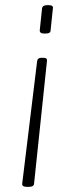

<svg xmlns="http://www.w3.org/2000/svg" viewBox="-20 -545 316 744"><path d="M148 -321Q164 -321 162 -309L112 167Q111 179 92 179H84Q65 179 66 167L124 -309Q126 -321 140 -321ZM169 -525Q187 -525 185 -513L176 -427Q176 -415 157 -415H151Q134 -415 134 -427L143 -513Q145 -525 163 -525Z"/></svg>

Font: Asap Semi Condensed Semi Condensed Thin
Style: Italic
Weight: 100
Width: 4
Italic angle: -6°
Designer: Pablo Cosgaya
Foundry: Omnibus-Type
Version: Version 3.001; ttfautohint (v1.8.4.7-5d5b)